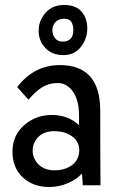

<svg xmlns="http://www.w3.org/2000/svg" viewBox="-20 -742 454 770"><path d="M297 -240V-278Q297 -340 272.5 -374.5Q248 -409 212 -409Q176 -409 149.5 -392.5Q123 -376 94 -342L49 -393Q117 -481 220 -481Q382 -481 382 -298Q382 -115 383 1H312L309 -43L306 -45Q292 -25 254.5 -8.5Q217 8 178 8Q113 8 71.5 -30.5Q30 -69 30 -134Q30 -199 77 -240Q124 -281 188 -281Q252 -281 297 -240ZM298 -140Q297 -176 268 -196Q239 -216 198 -216Q157 -216 134 -193Q111 -170 111 -138Q111 -106 134.5 -82.5Q158 -59 199 -59Q240 -59 268.5 -79.5Q297 -100 298 -140ZM135 -618.5Q135 -659 162.5 -690.5Q190 -722 237 -722Q284 -722 307 -695.5Q330 -669 330 -628Q330 -587 304.5 -554Q279 -521 234 -521Q189 -521 162 -549.5Q135 -578 135 -618.5ZM230 -575Q274 -575 274 -621Q274 -667 238 -667Q215 -667 202.5 -653.5Q190 -640 190 -621Q190 -602 201 -588.5Q212 -575 230 -575Z"/></svg>

Font: Fresca
Style: Regular
Weight: 400
Designer: Iván Moreno
Foundry: Fontstage
Version: Version 1.001